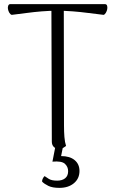

<svg xmlns="http://www.w3.org/2000/svg" viewBox="-20 -711 558 930"><path d="M265 10Q250 10 240.5 0.5Q231 -9 231 -25L229 -676L289 -674L290 -103Q290 -73 292 -47.5Q294 -22 300 -4Q295 0 286.5 5Q278 10 265 10ZM37 -639Q30 -641 25 -649.5Q20 -658 18.5 -667.5Q17 -677 20 -684Q23 -691 30 -691H488Q496 -691 498.5 -684Q501 -677 499.5 -667.5Q498 -658 493 -649.5Q488 -641 482 -639Q447 -643 409 -648Q371 -653 332.5 -656Q294 -659 256 -659Q220 -659 182.5 -656Q145 -653 108 -648Q71 -643 37 -639ZM286 -5 276 45Q318 45 341.5 64.5Q365 84 365 117Q365 154 338 176.5Q311 199 268 199Q234 199 214.5 189.5Q195 180 184 169Q183 162 187.5 153.5Q192 145 196 142Q203 147 216.5 155.5Q230 164 257 164Q281 164 295.5 152.5Q310 141 310 118Q310 97 294.5 82.5Q279 68 234 72L249 -5Z"/></svg>

Font: Arima Light
Style: Regular
Weight: 300
Designer: Joana Correia and Natanael Gama
Foundry: NDISCOVER
Version: Version 1.101;gftools[0.9.23]